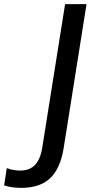

<svg xmlns="http://www.w3.org/2000/svg" viewBox="-87 -725 451 932"><path d="M15 187Q-2 187 -24 184.5Q-46 182 -67 175L-54 91Q-36 98 -19 100.5Q-2 103 11 103Q57 103 83.5 75Q110 47 119 -14L229 -705H333L222 -6Q206 93 156.5 140Q107 187 15 187Z"/></svg>

Font: Winston Medium
Style: Italic
Weight: 500
Italic angle: -9°
Designer: Original fonts by Vernon Adams / Changes by Cristiano Sobral
Foundry: Original fonts by Vernon Adams / Changes by Cristiano Sobral
Version: Version 2.503;July 17, 2020;FontCreator 13.0.0.2655 64-bit